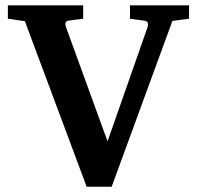

<svg xmlns="http://www.w3.org/2000/svg" viewBox="-20 -691 746 727"><path d="M632.8 -611.8 402.8 16.1H308.1L74.2 -610.8L9.8 -620.1V-670.9H294.9V-620.1L238.8 -612.8Q230 -611.3 228.3 -604.2Q226.6 -597.2 229 -590.8L387.2 -155.8L540 -591.8Q541.5 -598.1 539.3 -604.7Q537.1 -611.3 525.9 -612.8L472.2 -620.1V-670.9H695.8V-620.1Z"/></svg>

Font: Charis SIL
Style: Bold
Weight: 700
Foundry: SIL International
Version: Version 4.112